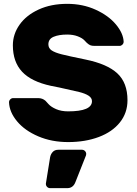

<svg xmlns="http://www.w3.org/2000/svg" viewBox="-20 -730 714 1000"><path d="M27 0ZM603 -491H472Q458 -491 450 -494.5Q442 -498 432 -507Q430 -509 419 -520.5Q408 -532 384.5 -541Q361 -550 330 -550Q287 -550 259.5 -538.5Q232 -527 232 -499Q232 -479 249 -467.5Q266 -456 301.5 -447Q337 -438 425 -420Q538 -397 591 -348Q644 -299 644 -208Q644 -142 604.5 -92.5Q565 -43 494.5 -16.5Q424 10 335 10Q249 10 179 -20Q109 -50 69 -98Q29 -146 27 -197Q27 -206 33.5 -212.5Q40 -219 48 -219H179Q201 -219 217 -205Q220 -202 233 -187.5Q246 -173 272.5 -161.5Q299 -150 335 -150Q459 -150 459 -203Q459 -220 441.5 -231.5Q424 -243 392 -251Q360 -259 290 -274L245 -283Q143 -305 95 -356.5Q47 -408 47 -494Q47 -552 82 -601.5Q117 -651 181.5 -680.5Q246 -710 330 -710Q411 -710 478 -679.5Q545 -649 583.5 -603Q622 -557 624 -513Q624 -504 617.5 -497.5Q611 -491 603 -491ZM284 50H407Q416 50 422.5 56.5Q429 63 429 72Q429 76 428 79L373 218Q361 250 330 250H241Q232 250 225.5 243.5Q219 237 219 228V226L241 89Q244 73 254.5 61.5Q265 50 284 50Z"/></svg>

Font: Hezaedrus
Style: Bold
Weight: 700
Designer: Hubert & Fischer
Foundry: Hubert & Fischer
Version: Version 1.10;September 3, 2019;FontCreator 11.5.0.2425 64-bi